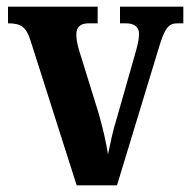

<svg xmlns="http://www.w3.org/2000/svg" viewBox="-20 -556 570 576"><path d="M71 -436 210 0H331L456 -411C474 -472 486 -486 512 -486H530V-536H340V-486H358C383 -486 397 -475 397 -455C397 -435 392 -418 385 -393L330 -200C318 -163 310 -121 304 -93C299 -126 288 -175 275 -219L217 -406C213 -420 209 -436 209 -453C209 -473 220 -486 245 -486H273V-536H4V-486C42 -486 58 -476 71 -436Z"/></svg>

Font: Noto Serif Tamil Condensed
Style: Bold
Weight: 700
Width: 3
Designer: Indian Type Foundry, Tom Grace, and the Monotype Design Team
Foundry: Monotype Imaging Inc.
Version: Version 2.004